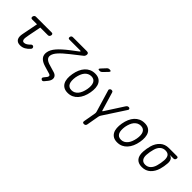

<svg xmlns="http://www.w3.org/2000/svg" viewBox="154 -1943 3292 3292"><g transform="rotate(45 1800.0 -297.5)"><path d="M494 -530Q511 -530 518.5 -519Q526 -508 522.5 -490.5Q519 -473 508.5 -462Q498 -451 480 -451H295L249 -217Q241 -176 238 -148.5Q235 -121 239 -103.5Q243 -86 253 -77.5Q263 -69 280 -69Q307 -69 334.5 -86Q362 -103 385 -128Q399 -144 413.5 -144Q428 -144 439 -135Q450 -125 451 -109.5Q452 -94 439 -80Q419 -58 399.5 -41.5Q380 -25 359 -13.5Q338 -2 314.5 4Q291 10 264 10Q229 10 205 -2Q181 -14 168 -36.5Q155 -59 153 -90Q151 -121 159 -159L216 -451H98Q80 -451 72 -462Q64 -473 67.5 -490.5Q71 -508 82.5 -519Q94 -530 111 -530Z M1162 -634 976 -488Q868 -403 815.5 -343.5Q763 -284 754 -234Q746 -191 773.5 -161Q801 -131 863 -113L998 -73Q1040 -60 1058 -33Q1076 -6 1070 30Q1067 47 1057.5 66Q1048 85 1032 104L994 150Q982 165 968.5 168.5Q955 172 942 162Q928 152 927 139.5Q926 127 939 112L973 69Q981 60 985 52.5Q989 45 989 38Q992 25 985 16Q978 7 962 2L824 -39Q735 -65 697 -113Q659 -161 673 -233Q685 -300 747.5 -372.5Q810 -445 934 -540L1056 -633Q1073 -646 1072 -652Q1071 -658 1052 -658H796Q778 -658 770.5 -667Q763 -676 766 -694Q769 -712 780 -721Q791 -730 809 -730H1146Q1173 -730 1183 -717Q1193 -704 1189 -678Q1186 -665 1180 -654Q1174 -643 1162 -634Z M1418 10Q1362 10 1324.5 -11Q1287 -32 1266 -70Q1245 -108 1241 -160.5Q1237 -213 1248 -276Q1259 -339 1281.5 -391Q1304 -443 1338 -480.5Q1372 -518 1417.5 -539Q1463 -560 1520 -560Q1576 -560 1614 -539Q1652 -518 1672.5 -480.5Q1693 -443 1697 -391Q1701 -339 1690 -277Q1679 -213 1655.5 -160.5Q1632 -108 1598 -70Q1564 -32 1519 -11Q1474 10 1418 10ZM1432 -69Q1468 -69 1497 -84Q1526 -99 1548.5 -126Q1571 -153 1586.5 -191.5Q1602 -230 1611 -277Q1619 -322 1617 -359.5Q1615 -397 1602.5 -424Q1590 -451 1566 -466Q1542 -481 1505 -481Q1469 -481 1439.5 -466Q1410 -451 1387.5 -424Q1365 -397 1350 -359Q1335 -321 1326 -275Q1319 -229 1321 -191Q1323 -153 1335.5 -126Q1348 -99 1372 -84Q1396 -69 1432 -69ZM1588 -667Q1577 -655 1565 -650Q1553 -645 1539 -645Q1510 -645 1506.5 -655.5Q1503 -666 1525 -689L1592 -761Q1602 -773 1614.5 -779Q1627 -785 1642 -785Q1673 -785 1677 -773.5Q1681 -762 1658 -738Z M1993 190Q1973 190 1965 180.5Q1957 171 1961 150L2000 -71Q2002 -83 2001.5 -94.5Q2001 -106 1997 -117L1878 -516Q1875 -525 1878 -533Q1881 -541 1886.5 -547Q1892 -553 1899.5 -556.5Q1907 -560 1915 -560Q1931 -560 1940.5 -554.5Q1950 -549 1955 -530L2053 -201Q2056 -190 2060.5 -190Q2065 -190 2072 -201L2284 -530Q2297 -549 2308 -554.5Q2319 -560 2335 -560Q2343 -560 2349 -556.5Q2355 -553 2359 -547Q2363 -541 2363 -533Q2363 -525 2357 -516L2097 -117Q2090 -106 2085.5 -94.5Q2081 -83 2079 -71L2040 150Q2036 171 2024.5 180.5Q2013 190 1993 190Z M2618 10Q2562 10 2524.5 -11Q2487 -32 2466 -70Q2445 -108 2441 -160.5Q2437 -213 2448 -276Q2459 -339 2481.5 -391Q2504 -443 2538 -480.5Q2572 -518 2617.5 -539Q2663 -560 2720 -560Q2776 -560 2814 -539Q2852 -518 2872.5 -480.5Q2893 -443 2897 -391Q2901 -339 2890 -277Q2879 -213 2855.5 -160.5Q2832 -108 2798 -70Q2764 -32 2719 -11Q2674 10 2618 10ZM2632 -69Q2668 -69 2697 -84Q2726 -99 2748.5 -126Q2771 -153 2786.5 -191.5Q2802 -230 2811 -277Q2819 -322 2817 -359.5Q2815 -397 2802.5 -424Q2790 -451 2766 -466Q2742 -481 2705 -481Q2669 -481 2639.5 -466Q2610 -451 2587.5 -424Q2565 -397 2550 -359Q2535 -321 2526 -275Q2519 -229 2521 -191Q2523 -153 2535.5 -126Q2548 -99 2572 -84Q2596 -69 2632 -69Z M3496 -478H3407Q3453 -469 3472 -434.5Q3491 -400 3486 -345Q3484 -308 3477 -271Q3470 -234 3460 -197Q3433 -104 3371.5 -47Q3310 10 3216 10Q3169 10 3135 -4.5Q3101 -19 3080 -46.5Q3059 -74 3051 -112.5Q3043 -151 3046 -197Q3048 -234 3054.5 -271Q3061 -308 3071 -345Q3098 -438 3160 -494Q3222 -550 3316 -550H3509Q3527 -550 3534.5 -541Q3542 -532 3538 -514Q3535 -496 3524.5 -487Q3514 -478 3496 -478ZM3229 -60Q3257 -60 3281 -69.5Q3305 -79 3324 -97Q3343 -115 3357.5 -140.5Q3372 -166 3381 -197Q3391 -234 3398 -271Q3405 -308 3407 -345Q3411 -409 3387 -444.5Q3363 -480 3303 -480Q3247 -480 3208 -444.5Q3169 -409 3151 -345Q3140 -308 3133.5 -271Q3127 -234 3125 -197Q3121 -133 3147 -96.5Q3173 -60 3229 -60Z"/></g></svg>

Font: Maple Mono NL Light
Style: Italic
Weight: 300
Italic angle: -10°
Monospace: yes
Designer: subframe7536
Version: Version 7.000